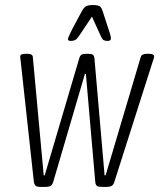

<svg xmlns="http://www.w3.org/2000/svg" viewBox="-20 -738 637 760"><path d="M142 2Q128 2 122 -2Q116 -6 114 -19L62 -495Q61 -502 60.5 -506Q60 -510 60 -514Q60 -521 66.5 -523Q73 -525 83 -525H90Q109 -525 110 -512L153 -44H157L293 -505Q296 -517 302 -521Q308 -525 320 -525H330Q343 -525 348 -521Q353 -517 354 -505L394 -44H398L537 -512Q541 -525 561 -525H571Q590 -525 590 -514Q590 -511 588.5 -506Q587 -501 585 -496L433 -19Q429 -6 421.5 -2Q414 2 400 2H384Q370 2 364 -2Q358 -6 357 -19L320 -445H316L191 -19Q187 -6 180 -2Q173 2 159 2ZM260 -576Q249 -576 249 -583Q249 -588 255 -600Q261 -612 265 -621L303 -692Q312 -709 321 -713.5Q330 -718 348 -718Q366 -718 374 -713.5Q382 -709 387 -692L410 -621Q413 -613 416 -602.5Q419 -592 419 -586Q419 -576 406 -576Q396 -576 390.5 -579Q385 -582 380 -593L344 -672L291 -593Q284 -583 277 -579.5Q270 -576 260 -576Z"/></svg>

Font: Asap Condensed Condensed ExtraLight
Style: Italic
Weight: 200
Width: 3
Italic angle: -6°
Designer: Pablo Cosgaya
Foundry: Omnibus-Type
Version: Version 3.001; ttfautohint (v1.8.4.7-5d5b)